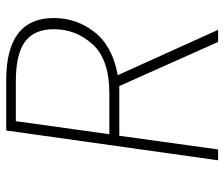

<svg xmlns="http://www.w3.org/2000/svg" viewBox="-72 -650 722 618"><g transform="rotate(-90 289.0 -341.0)"><path d="M540 -529Q540 -456 495 -398Q450 -340 356 -323L502 0H463L321 -318H161L117 0H82L178 -682H340Q540 -682 540 -529ZM166 -350H297Q406 -350 455 -403.5Q504 -457 504 -529Q504 -591 464.5 -621Q425 -651 336 -651H208Z"/></g></svg>

Font: Fira Sans UltraLight
Style: Italic
Weight: 200
Italic angle: -8°
Designer: Carrois Corporate & Edenspiekermann AG
Foundry: Carrois Corporate GbR & Edenspiekermann AG
Version: Version 4.203;PS 004.203;hotconv 1.0.88;makeotf.lib2.5.64775